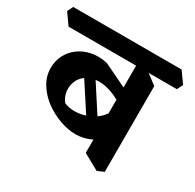

<svg xmlns="http://www.w3.org/2000/svg" viewBox="-196 -800 1013 999"><g transform="rotate(30 310.5 -300.0)"><path d="M310 -71Q266 -71 216.5 -88.5Q167 -106 124 -137.5Q81 -169 54 -212.5Q27 -256 27 -307Q27 -349 45 -384Q63 -419 96 -443.5Q129 -468 173 -476.5Q217 -485 267 -474L456 -383L437 -314Q398 -341 358 -355.5Q318 -370 282 -370Q239 -370 210 -351.5Q181 -333 168.5 -304Q156 -275 159.5 -243.5Q163 -212 184 -185Q209 -173 243.5 -172.5Q278 -172 314 -184Q350 -196 379.5 -221.5Q409 -247 423 -287L465 -143Q438 -108 396.5 -89.5Q355 -71 310 -71ZM339 -140 179 -386 233 -411 389 -170ZM502 39 406 -14V-581L452 -560L541 -493V22ZM0 -538 -47 -605 -30 -639H621L668 -573L651 -538Z"/></g></svg>

Font: Eczar SemiBold
Style: Regular
Weight: 600
Designer: Vaibhav Singh
Foundry: Rosetta Type Foundry
Version: Version 2.000